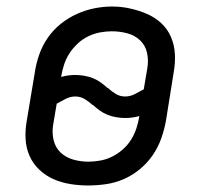

<svg xmlns="http://www.w3.org/2000/svg" viewBox="-20 -561 640 589"><path d="M250 8Q222 8 195 3.5Q168 -1 144 -11.5Q120 -22 100.5 -40.5Q81 -59 70.5 -83Q60 -107 58.5 -134.5Q57 -162 62 -190L87 -340Q91 -367 100.5 -394Q110 -421 126.5 -445Q143 -469 166 -487.5Q189 -506 215.5 -518Q242 -530 269.5 -535.5Q297 -541 324 -541Q352 -541 379 -535Q406 -529 430.5 -518.5Q455 -508 474.5 -490Q494 -472 504.5 -447.5Q515 -423 516.5 -395.5Q518 -368 513 -340L489 -190Q484 -163 474.5 -136Q465 -109 448.5 -85Q432 -61 409 -42Q386 -23 359.5 -11.5Q333 0 305 4Q277 8 250 8ZM364 -265Q379 -265 393 -272Q407 -279 421 -287L432 -352Q436 -376 431 -399Q426 -422 409.5 -437.5Q393 -453 370 -459Q347 -465 323 -465Q305 -465 286.5 -461.5Q268 -458 250.5 -449.5Q233 -441 218.5 -427.5Q204 -414 193.5 -398Q183 -382 177 -364Q171 -346 168 -328V-325Q178 -328 189 -329.5Q200 -331 211 -331Q225 -331 239 -328.5Q253 -326 265.5 -321Q278 -316 289 -308Q300 -300 310 -291H311Q311 -291 311 -291Q311 -291 311 -291Q322 -281 335 -273Q348 -265 364 -265ZM251 -65Q269 -65 288 -68.5Q307 -72 324 -80.5Q341 -89 356 -102Q371 -115 381.5 -131.5Q392 -148 398 -166Q404 -184 407 -202V-205Q397 -202 386 -200.5Q375 -199 364 -199Q350 -199 336 -201.5Q322 -204 309.5 -209Q297 -214 286 -222Q275 -230 265 -239H264Q264 -239 264 -239Q264 -239 264 -239Q253 -249 240 -257Q227 -265 211 -265Q196 -265 182 -258Q168 -251 154 -243L143 -178Q139 -154 144.5 -131Q150 -108 166 -93Q182 -78 204.5 -71.5Q227 -65 251 -65Z"/></svg>

Font: Iosevka Slab Extended
Style: Italic
Weight: 400
Width: 7
Italic angle: -9°
Monospace: yes
Designer: Belleve Invis
Foundry: Belleve Invis
Version: Version 11.1.0; ttfautohint (v1.8.3)